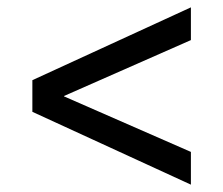

<svg xmlns="http://www.w3.org/2000/svg" viewBox="-20 -581 607 522"><path d="M68 -277V-363L499 -561V-472L154 -320V-319L499 -168V-79Z"/></svg>

Font: Murecho Thin Medium
Style: Regular
Weight: 500
Version: Version 1.010